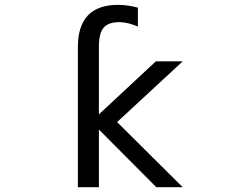

<svg xmlns="http://www.w3.org/2000/svg" viewBox="-20 -781 1040 803"><path d="M393.6 -302.7 631.8 -524.4H744.1L469.7 -270.5L744.1 2H633.8L393.6 -239.3V2H305.7V-584Q305.7 -760.7 473.6 -760.7Q512.7 -760.7 556.6 -749V-669.9Q515.6 -687.5 480.5 -688.5Q433.6 -688.5 413.6 -665.5Q393.6 -642.6 393.6 -584Z"/></svg>

Font: Gen Shin Gothic Monospace Regular
Style: Regular
Weight: 400
Designer: [Source Han Sans]
Ryoko NISHIZUKA  (kana & ideographs); Paul D. Hunt (Latin, Greek & Cyrillic); Wenlong ZHANG  (bopomofo
Version: Version 1.002.20150607